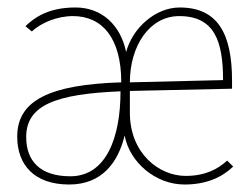

<svg xmlns="http://www.w3.org/2000/svg" viewBox="-20 -483 665 513"><path d="M165 10C253 10 296 -50 313 -121C326 -50 395 10 473 10C531 10 573 -9 603 -38L587 -54C562 -31 528 -13 476 -13C405 -13 327 -73 327 -182V-240L600 -246V-267C600 -393 562 -463 460 -463C395 -463 334 -408 317 -344C302 -417 251 -463 182 -463C123 -463 82 -446 48 -413L65 -399C90 -422 132 -440 175 -440C252 -440 304 -383 304 -263C113 -257 26 -215 26 -118C26 -42 72 10 165 10ZM327 -263C327 -360 379 -440 459 -440C553 -440 576 -373 576 -269ZM168 -12C87 -12 50 -53 50 -117C50 -203 131 -232 302 -239C302 -114 263 -12 168 -12Z"/></svg>

Font: Inconsolata Expanded ExtraLight
Style: Regular
Weight: 200
Width: 7
Monospace: yes
Designer: Raph Levien, Cyreal, Brenton Simpson
Foundry: Raph Levien, Cyreal, Google
Version: Version 3.100